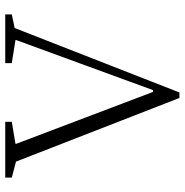

<svg xmlns="http://www.w3.org/2000/svg" viewBox="-6 -694 705 733"><g transform="rotate(-90 346.5 -327.5)"><path d="M339 5 96 -619 35 -635V-660H248V-635L164 -621V-618L362 -96H369L560 -618V-621L472 -635V-660H658V-635L606 -624L360 5Z"/></g></svg>

Font: Spectral ExtraLight
Style: Regular
Weight: 275
Designer: Jean-Baptiste Levee
Foundry: Production Type
Version: Version 2.001